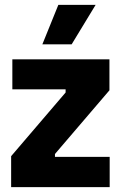

<svg xmlns="http://www.w3.org/2000/svg" viewBox="-20 -773 499 793"><path d="M26 0V-128L251 -391V-404H31V-528H432V-400L207 -137V-125H433V0ZM276 -590H155L221 -753H375Z"/></svg>

Font: Bricolage Grotesque 24pt SemiCondensed ExtraBold
Style: Regular
Weight: 800
Width: 4
Designer: Mathieu Triay
Foundry: Atelier Triay
Version: Version 1.001;gftools[0.9.33.dev8+g029e19f]